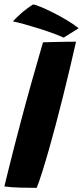

<svg xmlns="http://www.w3.org/2000/svg" viewBox="-30 -852 380 880"><path d="M138 9Q108.5 9 65 8Q21.5 7 -10 2.5Q-2 -30 10.5 -80.8Q23 -131.5 37.8 -189Q52.5 -246.5 66.5 -298.5Q87.5 -378.5 113 -469.2Q138.5 -560 167 -658Q178 -658.5 206.8 -659.2Q235.5 -660 267 -660.5Q298.5 -661 318.5 -661Q306.5 -607.5 291 -542.2Q275.5 -477 258.5 -408.8Q241.5 -340.5 225 -278.5Q211.5 -227 195.2 -170Q179 -113 163.8 -64.5Q148.5 -16 138 9ZM121.5 -831.5Q132.5 -830.5 158.2 -819.8Q184 -809 216.2 -792.8Q248.5 -776.5 279 -758Q309.5 -739.5 330.5 -722.5L261.5 -679.5Q245 -687.5 216 -698.2Q187 -709 152.8 -719.8Q118.5 -730.5 86 -739.8Q53.5 -749 29.5 -754Q35.5 -762 62.2 -786.5Q89 -811 121.5 -831.5Z"/></svg>

Font: Grandstander
Style: Bold Italic
Weight: 700
Italic angle: -15°
Designer: Tyler Finck
Foundry: Etcetera Type Co
Version: Version 1.200; ttfautohint (v1.8.3)